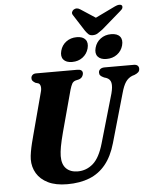

<svg xmlns="http://www.w3.org/2000/svg" viewBox="-68 -1141 959 1210"><g transform="rotate(-5 411.5 -536.5)"><path d="M545.9 -225.4 634.7 -532.5Q645.8 -574.6 640.9 -599Q635.9 -623.4 611 -632.7L597.2 -637Q580.4 -644.7 574.1 -652Q567.8 -659.3 568.2 -670.5Q568.2 -683 578.1 -691.5Q587.9 -700 607 -700H790.1Q806.7 -700 814.7 -692.6Q822.7 -685.1 822.7 -673.3Q822.7 -658.8 814.2 -650.9Q805.8 -642.9 789.8 -636.4L775.1 -631.8Q749.5 -621.5 733.4 -597.8Q717.3 -574.1 704.8 -527.6L616.8 -219.8Q593.3 -137.6 551.4 -86.3Q509.6 -35 449.2 -11Q388.8 13 308.6 13Q235.4 13 187.3 -10.7Q139.1 -34.4 115.5 -74.3Q91.8 -114.2 92.2 -163.3Q92.6 -183.8 97.3 -210.5Q101.9 -237.2 108.7 -264.6Q115.4 -292.1 121.7 -314.8L192.2 -579.8Q198.1 -599.4 195.3 -615.3Q192.4 -631.1 182 -635.9L162.8 -641.6Q150.6 -649.5 145.6 -655.7Q140.5 -661.8 140.9 -673.1Q141.3 -684.3 149.7 -692.2Q158.1 -700 172.8 -700H433.5Q466.8 -700 466.8 -675Q466.4 -664.2 459.5 -653.9Q452.6 -643.6 438.6 -638.7L416.5 -633.4Q401.6 -628.6 394.5 -615.9Q387.4 -603.2 379.9 -578L309 -315.4Q294.8 -261.7 288.5 -226.9Q282.3 -192.1 281.9 -167.2Q281.5 -114.5 308.1 -88.1Q334.7 -61.8 381.4 -61.8Q435.7 -61.8 477.9 -98.3Q520.1 -134.9 545.9 -225.4ZM406 -751.8Q367.9 -751.8 350.9 -772.3Q333.8 -792.8 343.3 -828Q352.9 -863.7 381.1 -884.3Q409.3 -905 447.5 -905Q486 -905 502.6 -884.3Q519.3 -863.7 509.7 -828Q500.1 -793.6 472.3 -772.7Q444.5 -751.8 406 -751.8ZM623.5 -751.8Q585.4 -751.8 568.1 -772.3Q550.9 -792.8 560.5 -828Q570.1 -863.3 598.3 -884.1Q626.5 -905 664.6 -905Q703.9 -905 720.7 -884.3Q737.6 -863.7 728 -828Q718.5 -793.6 690.4 -772.7Q662.4 -751.8 623.5 -751.8ZM611.6 -995.1 485.7 -1077.3Q463.4 -1092.4 443.8 -1079.8Q436.1 -1074.7 432.5 -1065.1Q428.9 -1055.5 436.5 -1044.8L504.1 -939.3Q514.1 -925.8 523.2 -917.2Q532.4 -908.6 550.3 -908.6Q567.8 -908.6 581.5 -917.2Q595.2 -925.8 613.3 -939.3L734.9 -1044.8Q748.6 -1055.5 750.8 -1065.1Q753 -1074.7 748.2 -1079.8Q742.5 -1085.8 731.2 -1085.2Q720 -1084.6 704.7 -1077.3L534.3 -995.1Z"/></g></svg>

Font: Fraunces
Style: Italic
Weight: 900
Italic angle: -16°
Version: Version 1.000;[0bf87f6ff]